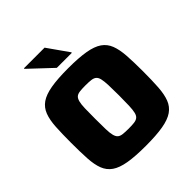

<svg xmlns="http://www.w3.org/2000/svg" viewBox="-237 -1059 1230 1230"><g transform="rotate(-45 378.0 -444.0)"><path d="M378 8Q282 8 221 -2.5Q160 -13 125.5 -37Q91 -61 75.5 -101Q60 -141 56.5 -201Q53 -261 53 -344Q53 -426 56.5 -486Q60 -546 75.5 -586.5Q91 -627 125.5 -651Q160 -675 221 -685.5Q282 -696 378 -696Q473 -696 534 -685.5Q595 -675 629.5 -651Q664 -627 679.5 -586.5Q695 -546 699 -486Q703 -426 703 -344Q703 -261 699 -201Q695 -141 679.5 -101Q664 -61 629.5 -37Q595 -13 534 -2.5Q473 8 378 8ZM378 -148Q409 -148 429 -150.5Q449 -153 460.5 -162.5Q472 -172 477 -192.5Q482 -213 483.5 -250Q485 -287 485 -344Q485 -401 483.5 -437.5Q482 -474 477 -495Q472 -516 460.5 -525.5Q449 -535 429 -537.5Q409 -540 378 -540Q347 -540 326.5 -537.5Q306 -535 295 -525.5Q284 -516 278.5 -495Q273 -474 272 -437.5Q271 -401 271 -344Q271 -287 272 -250Q273 -213 278.5 -192.5Q284 -172 295 -162.5Q306 -153 326.5 -150.5Q347 -148 378 -148ZM328 -749 177 -891V-896H364L464 -754V-749Z"/></g></svg>

Font: Saira SemiExpanded ExtraBold
Style: Regular
Weight: 800
Width: 6
Designer: Hector Gatti with collaboration of the Omnibus-Type team
Foundry: Omnibus-Type
Version: Version 1.101